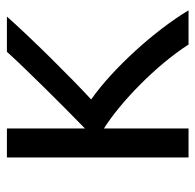

<svg xmlns="http://www.w3.org/2000/svg" viewBox="-25 -537 566 556"><g transform="rotate(-90 258.0 -259.0)"><path d="M164 4H80V-522H164V-296C235 -365 343 -474 386 -522H488C427 -453 311 -336 248 -278C338 -215 449 -92 506 4H407C347 -90 239 -194 164 -241Z"/></g></svg>

Font: Repo Regular
Style: Regular
Weight: 400
Designer: Stefan Peev
Foundry: Context Ltd
Version: Version 1.502